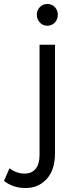

<svg xmlns="http://www.w3.org/2000/svg" viewBox="-108 -753 394 970"><path d="M-87.9 161.1 -60.1 97.2Q-23.9 124 16.1 124Q51.8 124 71.8 100.3Q91.8 76.7 91.8 29.8V-526.9H169.9V20Q169.9 106.9 127 152.3Q85.4 196.8 22 196.8Q20.5 196.8 19 196.8Q-41.5 196.8 -87.9 161.1ZM130.9 -732.9Q153.8 -732.9 168.9 -717.3Q184.1 -701.7 184.1 -678.2Q184.1 -654.8 168.9 -638.9Q153.8 -623 130.9 -623Q108.4 -623 93.3 -639.2Q78.1 -655.3 78.1 -678.2Q78.1 -701.2 93.3 -717Q108.4 -732.9 130.9 -732.9Z"/></svg>

Font: Montserrat Light
Style: Regular
Weight: 300
Designer: Julieta Ulanovsky
Foundry: Julieta Ulanovsky
Version: Version 1.000;PS 002.000;hotconv 1.0.70;makeotf.lib2.5.58329